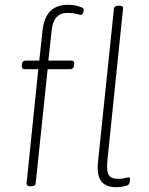

<svg xmlns="http://www.w3.org/2000/svg" viewBox="-20 -776 622 802"><path d="M106 2Q90 2 91 -10L140 -487H83Q70 -487 71 -501L72 -509Q73 -523 88 -523H144L158 -651Q170 -756 264 -756Q288 -756 309 -749.5Q330 -743 330 -737Q330 -731 327 -722.5Q324 -714 319 -714Q313 -714 298.5 -718Q284 -722 261 -722Q204 -722 196 -651L182 -523H278Q291 -523 290 -509L289 -501Q287 -487 273 -487H179L129 -10Q128 2 110 2ZM467 6Q420 6 401.5 -21Q383 -48 390 -106L456 -740Q458 -752 475 -752H479Q496 -752 494 -740L429 -110Q424 -63 433.5 -46Q443 -29 474 -29Q492 -29 502 -32Q512 -35 518 -35Q523 -35 523 -28Q523 -11 516 -4Q511 0 494.5 3Q478 6 467 6Z"/></svg>

Font: Asap Semi Condensed Semi Condensed Thin
Style: Italic
Weight: 100
Width: 4
Italic angle: -6°
Designer: Pablo Cosgaya
Foundry: Omnibus-Type
Version: Version 3.001; ttfautohint (v1.8.4.7-5d5b)